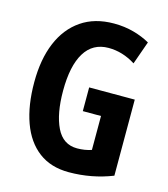

<svg xmlns="http://www.w3.org/2000/svg" viewBox="-110 -810 793 907"><g transform="rotate(15 287.0 -357.0)"><path d="M300 -402H523V-30Q422 10 310 10Q222 10 162.5 -35Q103 -80 73 -163Q43 -246 43 -359Q43 -471 77 -552.5Q111 -634 176.5 -679Q242 -724 336 -724Q388 -724 433 -711.5Q478 -699 513 -679L473 -566Q410 -606 341 -606Q264 -606 224.5 -541.5Q185 -477 185 -355Q185 -243 217.5 -176Q250 -109 319 -109Q356 -109 389 -120V-286H300Z"/></g></svg>

Font: Noto Sans Armenian ExtraCondensed
Style: Bold
Weight: 700
Width: 2
Designer: Monotype Design Team
Foundry: Monotype Imaging Inc.
Version: Version 2.008; ttfautohint (v1.8.4.7-5d5b)